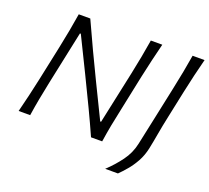

<svg xmlns="http://www.w3.org/2000/svg" viewBox="-143 -892 1335 1229"><g transform="rotate(20 524.5 -277.0)"><path d="M42 0Q57.5 -60 70.2 -115.2Q83 -170.5 97.5 -237L147.5 -473Q161.5 -540.5 172 -596.8Q182.5 -653 192 -713H270.5Q314 -617 356.5 -527Q399 -437 441 -350.5L555.5 -115.5H561.5L638 -473Q652.5 -541 662.8 -597Q673 -653 683 -713H761Q746 -653.5 732.8 -597Q719.5 -540.5 705 -473L655.5 -236.5Q641 -170.5 630.5 -115.2Q620 -60 611 0H535Q499 -81 457 -169.2Q415 -257.5 363 -364L247 -600.5H241L164 -236.5Q150 -169.5 139.8 -114.8Q129.5 -60 120.5 0ZM689 158.5Q740 111 780.5 56Q821 1 835 -64.5L877 -261L922 -473.5Q936.5 -541 947 -597Q957.5 -653 967.5 -713H1049Q1033.5 -653 1020.2 -597Q1007 -541 992.5 -473L953.5 -288Q940 -225.5 930.2 -169Q920.5 -112.5 909.5 -60Q898.5 -9.5 875.8 31.5Q853 72.5 826 104.2Q799 136 776 158.5Z"/></g></svg>

Font: Commissioner Flair Light
Style: Italic
Weight: 300
Italic angle: -12°
Designer: Kostas Bartsokas
Foundry: Kostas Bartsokas
Version: Version 1.000; ttfautohint (v1.8.3)